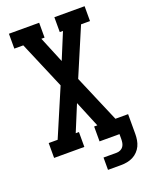

<svg xmlns="http://www.w3.org/2000/svg" viewBox="-164 -819 829 1068"><g transform="rotate(-20 250.0 -285.0)"><path d="M285 165V92H363Q374 92 385 87Q396 82 402.5 72.5Q409 63 411 51.5Q413 40 413 29V0H295V-88H314L250 -243L186 -88H205V0H26V-88H79L198 -367L79 -647H26V-735H205V-647H186L250 -492L314 -647H295V-735H474V-647H421L302 -367L421 -88H496V29Q496 47 493 65Q490 83 482.5 99Q475 115 462 128.5Q449 142 433 150Q417 158 399 161.5Q381 165 363 165Z"/></g></svg>

Font: Iosevka Slab Semibold
Style: Regular
Weight: 600
Monospace: yes
Designer: Belleve Invis
Foundry: Belleve Invis
Version: Version 11.1.1; ttfautohint (v1.8.3)